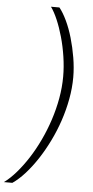

<svg xmlns="http://www.w3.org/2000/svg" viewBox="-114 -775 516 1063"><g transform="rotate(5 144.0 -243.0)"><path d="M282 -359Q282 -300 270.5 -238Q259 -176 239 -116.5Q219 -57 191.5 -1Q164 55 132.5 103Q101 151 66.5 189.5Q32 228 -3 252H-50Q-17 228 16.5 189.5Q50 151 81 103Q112 55 138.5 -1Q165 -57 184.5 -116.5Q204 -176 215 -237.5Q226 -299 226 -359Q226 -412 217.5 -468.5Q209 -525 194.5 -576.5Q180 -628 162 -670Q144 -712 125 -738H172Q193 -712 213 -670Q233 -628 248 -576.5Q263 -525 272.5 -468.5Q282 -412 282 -359Z"/></g></svg>

Font: Celebes Light
Style: Italic
Weight: 300
Italic angle: -10°
Designer: Anugrah Pasau
Foundry: Lafontype
Version: Version 1.000; ttfautohint (v1.8.4)